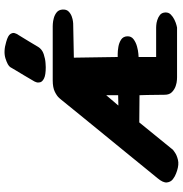

<svg xmlns="http://www.w3.org/2000/svg" viewBox="0 -808 813 854"><g transform="rotate(-90 407.0 -380.5)"><path d="M536 -584Q501 -584 486 -591.5Q471 -599 468.5 -609Q466 -619 469 -626.5Q472 -634 472 -634Q472 -634 480.5 -648.5Q489 -663 500.5 -682.5Q512 -702 522.5 -719Q533 -736 536 -742Q543 -753 574 -763Q605 -773 648 -760Q677 -752 683.5 -741Q690 -730 687 -722Q684 -714 684 -714Q684 -714 674 -697.5Q664 -681 650.5 -659Q637 -637 626 -618Q615 -600 593.5 -593Q572 -586 554 -585Q536 -584 536 -584ZM75 0Q75 0 62.5 -4.5Q50 -9 37.5 -18.5Q25 -28 23 -45Q21 -62 42 -87Q56 -104 86.5 -141.5Q117 -179 156.5 -227.5Q196 -276 237 -326Q278 -376 312.5 -418.5Q347 -461 368.5 -487.5Q390 -514 390 -514Q390 -514 398.5 -524Q407 -534 426 -543.5Q445 -553 477 -553H718Q718 -553 729 -552.5Q740 -552 754.5 -548Q769 -544 780 -535Q791 -526 792 -509Q793 -492 783.5 -482.5Q774 -473 761.5 -468.5Q749 -464 739.5 -463Q730 -462 730 -462L578 -459L581 -264Q581 -264 594.5 -264Q608 -264 626 -261Q644 -258 658 -249Q672 -240 673 -222Q674 -204 660 -193.5Q646 -183 627.5 -178Q609 -173 595 -172Q581 -171 581 -171V-93H712Q712 -93 722 -92.5Q732 -92 745 -88Q758 -84 768 -76Q778 -68 779 -53Q780 -38 770 -28Q760 -18 746.5 -11.5Q733 -5 722.5 -2.5Q712 0 712 0H491Q491 0 479 -0.5Q467 -1 452 -6Q437 -11 425 -22.5Q413 -34 413 -55Q413 -98 412 -132.5Q411 -167 411 -167L290 -168L168 -18Q168 -18 156 -9.5Q144 -1 123.5 4Q103 9 75 0ZM411 -315 365 -261 411 -262Z"/></g></svg>

Font: Nerko One
Style: Regular
Weight: 400
Designer: Nermin Kahrimanovic
Foundry: Nermin Kahrimanovic
Version: Version 1.101